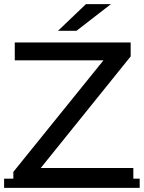

<svg xmlns="http://www.w3.org/2000/svg" viewBox="-22 -907 701 936"><path d="M43 -1V-69L514 -652L525 -613H50V-700H615V-632L146 -50L134 -88H628V-1ZM-2 -36H659V9H-2ZM261 -757 397 -887H519L351 -757Z"/></svg>

Font: Montserrat Underline Thin Medium
Style: Regular
Weight: 500
Version: Version 9.000